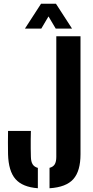

<svg xmlns="http://www.w3.org/2000/svg" viewBox="-20 -993 492 1021"><path d="M181.3 8Q99.7 1.9 62.4 -40.7Q25.2 -83.2 22.8 -173Q22.2 -202.6 22.2 -234.9Q22.2 -267.2 22.8 -296.8H144.3Q143.7 -275.9 143.4 -251.8Q143.1 -227.6 143.4 -203.5Q143.7 -179.4 144.3 -158.5Q144.9 -133.2 153.6 -119.3Q162.3 -105.4 181.3 -100.2ZM243.4 8.1V-100.5Q263 -105.6 271.2 -119.5Q279.4 -133.5 279.4 -158.5V-800H408.1V-173Q408.1 -83.1 369.8 -40.3Q331.6 2.5 243.4 8.1ZM112.6 -840.9 198.4 -973.3H277.4L363.1 -840.9H276.3L237.9 -905.7L199.6 -840.9Z"/></svg>

Font: Big Shoulders Stencil Text SC Thin
Style: Regular
Weight: 100
Designer: Patric King
Foundry: XO Type Co
Version: Version 2.001